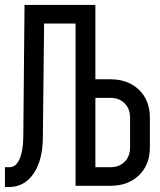

<svg xmlns="http://www.w3.org/2000/svg" viewBox="-25 -750 645 775"><path d="M-5 5V-75H13Q39 -75 53.5 -107Q68 -139 69 -194L74 -730H360V-430H420Q492 -430 536 -387.5Q580 -345 580 -275V-155Q580 -85 536 -42.5Q492 0 420 0H280V-655H153L148 -194Q147 -102 110 -48.5Q73 5 10 5ZM360 -75H420Q456 -75 478 -97Q500 -119 500 -155V-275Q500 -311 478 -333Q456 -355 420 -355H360Z"/></svg>

Font: NKDuy Mono
Style: Regular
Weight: 400
Monospace: yes
Designer: NKDuy
Foundry: NKDuy
Version: Version 2.251; ttfautohint (v1.8.4.7-5d5b)